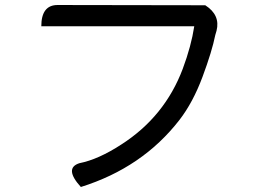

<svg xmlns="http://www.w3.org/2000/svg" viewBox="-20 -725 1040 767"><path d="M800 -704Q861 -665 845 -602L840 -585Q827 -520 789 -418Q751 -316 697 -246Q549 -55 303 22Q235 -53 297 -73Q373 -88 465 -148Q638 -259 710 -450Q744 -541 756 -620H145Q145 -705 210 -705Z"/></svg>

Font: Swei Toothpaste CJK TC
Style: Regular
Weight: 400
Version: Version 1.0